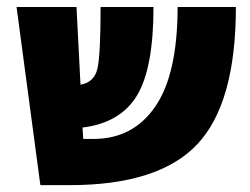

<svg xmlns="http://www.w3.org/2000/svg" viewBox="-20 -540 730 560"><path d="M28.3 -519.5H203.1L214.8 -293Q254.9 -299.8 264.2 -339.8Q273.4 -379.9 273.4 -519.5H427.7Q427.7 -340.8 379.4 -261.2Q331.1 -181.6 220.7 -168L222.7 -134.8H252.9Q368.2 -134.8 433.1 -229.5Q498 -324.2 498 -519.5H668Q668 -239.3 555.7 -119.6Q443.4 0 182.6 0H97.7Z"/></svg>

Font: GenEi M Gothic v2 Black
Style: Regular
Weight: 900
Version: Version 2.0